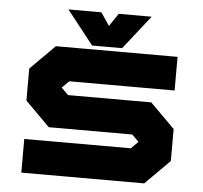

<svg xmlns="http://www.w3.org/2000/svg" viewBox="-51 -751 851 804"><g transform="rotate(5 375.0 -349.0)"><path d="M67.5 0V-141.5H515.5L545 -171L516.5 -199.5H165.5L62.5 -302.5V-437L165.5 -540H677V-398.5H234L205 -369.5L234 -340.5H584L687 -237.5V-103L584 0ZM316.5 -556 204.5 -698H343L379.5 -644L416 -698H554.5L442.5 -556Z"/></g></svg>

Font: Tourney Expanded Black
Style: Regular
Weight: 900
Width: 7
Designer: Tyler Finck
Foundry: Etcetera Type Co
Version: Version 1.010; ttfautohint (v1.8.3)